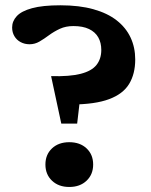

<svg xmlns="http://www.w3.org/2000/svg" viewBox="-20 -716 586 744"><path d="M214 -695.5Q287.5 -695.5 342 -680.2Q396.5 -665 432.2 -637Q468 -609 486 -570.5Q504 -532 504 -485.5Q504 -430 480.5 -391Q457 -352 402.8 -331.8Q348.5 -311.5 256.5 -311L295.5 -378.5L279 -237H217.5L178 -421Q250 -419 292.8 -430Q335.5 -441 354 -464.5Q372.5 -488 372.5 -522.5Q372.5 -550.5 360.8 -571.2Q349 -592 325 -603.5Q301 -615 264.5 -615Q235 -615 212.2 -604.5Q189.5 -594 170.2 -579.8Q151 -565.5 133 -555Q115 -544.5 94.5 -544.5Q75.5 -544.5 60 -552.8Q44.5 -561 35.8 -575.8Q27 -590.5 27 -609.5Q27 -634 45 -653.5Q63 -673 104 -684.2Q145 -695.5 214 -695.5ZM248.5 -165Q290 -165 315.5 -141Q341 -117 341 -78.5Q341 -40 315.5 -15.8Q290 8.5 248.5 8.5Q207 8.5 181.5 -15.8Q156 -40 156 -78.5Q156 -117 181.5 -141Q207 -165 248.5 -165Z"/></svg>

Font: Newsreader
Style: Bold
Weight: 700
Designer: Hugues Gentile
Foundry: Production Type
Version: Version 1.003